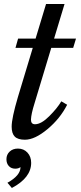

<svg xmlns="http://www.w3.org/2000/svg" viewBox="-20 -685 405 955"><path d="M344 -447H235L152 -172Q135 -118 134 -90Q134 -67 154 -67Q185 -67 225 -107Q265 -147 285 -181L314 -164Q279 -95 216 -42.5Q153 10 104 10Q69 10 53.5 -5.5Q38 -21 38 -55Q38 -97 69 -202L143 -447H57L70 -493H157L209 -665H301L249 -493H358ZM17 224Q82 188 82 146Q72 154 56 154Q36 154 24 141Q12 128 12 107Q12 84 28 69Q44 54 69 54Q98 54 116.5 74Q135 94 135 125Q135 199 39 250Z"/></svg>

Font: Libre Baskerville
Style: Italic
Weight: 400
Italic angle: -15°
Designer: Pablo Impallari, Rodrigo Fuenzalida
Foundry: Pablo Impallari, Rodrigo Fuenzalida
Version: Version 1.051;Glyphs 3.2.3 (3260)